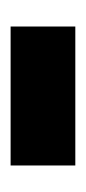

<svg xmlns="http://www.w3.org/2000/svg" viewBox="80 -449 162 362"><g transform="rotate(-90 161.0 -268.0)"><path d="M30 -207V-329H292V-207Z"/></g></svg>

Font: Noto Sans Adlam New
Style: Bold
Weight: 400
Designer: Mark Jamra, Neil Patel
Foundry: JamraPatel LLC
Version: Version 3.001